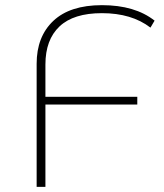

<svg xmlns="http://www.w3.org/2000/svg" viewBox="-20 -724 637 744"><path d="M156 -474V-349H512V-319H156V0H122V-477Q122 -582 186.5 -643Q251 -704 375 -704Q503 -704 579 -644L563 -617Q490 -673 375 -673Q265 -673 210.5 -621.5Q156 -570 156 -474Z"/></svg>

Font: Montserrat Alternates ExLight
Style: Regular
Weight: 275
Designer: Julieta Ulanovsky
Foundry: Julieta Ulanovsky
Version: Version 7.200